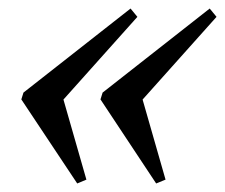

<svg xmlns="http://www.w3.org/2000/svg" viewBox="-20 -449 528 450"><path d="M116 -260 182.5 -28 161 -19 30 -216 35 -232 286 -429 302 -409.5 91 -173.5ZM301.5 -260 368 -28 346 -19 215.5 -216 220.5 -232 471.5 -429 487.5 -409.5 276.5 -173.5Z"/></svg>

Font: Newsreader 28pt
Style: Italic
Weight: 400
Italic angle: -17°
Version: Version 1.003